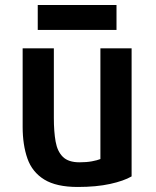

<svg xmlns="http://www.w3.org/2000/svg" viewBox="-20 -726 619 763"><path d="M443 -607V-706H130V-607ZM503 -25V-534H379V-94Q367 -89 345.5 -85Q324 -81 296 -81Q252 -81 230 -102.5Q208 -124 201 -163.5Q194 -203 194 -257V-534H70V-222Q70 -150 89 -96Q108 -42 156 -12.5Q204 17 289 17Q363 17 417.5 5Q472 -7 503 -25Z"/></svg>

Font: Repo DemiBold
Style: Regular
Weight: 600
Designer: Stefan Peev
Foundry: Context Ltd
Version: Version 1.502